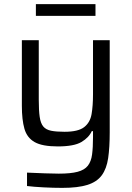

<svg xmlns="http://www.w3.org/2000/svg" viewBox="-20 -705 639 931"><path d="M282 206Q239 206 191 203.5Q143 201 111 197V132Q160 134 198 135.5Q236 137 265 137Q323 137 356.5 128Q390 119 406 98.5Q422 78 426.5 44Q431 10 431 -39V-69H425Q411 -38 375 -16.5Q339 5 260 5Q185 5 148 -16Q111 -37 98.5 -80.5Q86 -124 86 -192V-510H168V-221Q168 -169 172.5 -138Q177 -107 190 -91.5Q203 -76 228 -71Q253 -66 293 -66Q359 -66 388 -88.5Q417 -111 424 -151.5Q431 -192 431 -248V-510H512V-63Q512 10 504.5 61.5Q497 113 473.5 145Q450 177 404 191.5Q358 206 282 206ZM154 -628V-685H443V-628Z"/></svg>

Font: Saira
Style: Regular
Weight: 400
Designer: Hector Gatti with collaboration of the Omnibus-Type team
Foundry: Omnibus-Type
Version: Version 1.100; ttfautohint (v1.8.3)